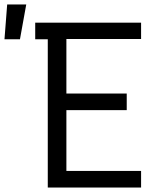

<svg xmlns="http://www.w3.org/2000/svg" viewBox="-117 -836 737 856"><path d="M96 0V-661H40V-735H512V-662H179V-419H448V-345H179V-74H512V0ZM-97 -661 -85 -816H0L-28 -661Z"/></svg>

Font: Nova Nerd Font
Style: Regular
Weight: 400
Designer: Belleve Invis
Foundry: Belleve Invis
Version: Version 24.1.4; ttfautohint (v1.8.4);Nerd Fonts 3.1.1